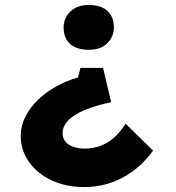

<svg xmlns="http://www.w3.org/2000/svg" viewBox="-20 -565 703 766"><path d="M391.1 -294.3 423.4 -157.1Q397.2 -151.9 370.1 -144.1Q342.9 -136.2 317.8 -125.9Q292.7 -115.6 272.8 -101.9Q252.9 -88.3 241.3 -71.1Q229.7 -53.9 229.7 -33Q229.7 -12.8 241.9 0.9Q254.2 14.6 273.9 21.2Q293.6 27.8 317.2 27.8Q366.9 27.8 407.5 4.1Q448.1 -19.6 481.2 -71.5L590.7 36Q541.4 104.4 470.5 142.9Q399.6 181.3 316.2 181.3Q243.3 181.3 186 154.5Q128.6 127.6 95.7 81.2Q62.7 34.7 62.7 -23Q62.7 -61.6 80.4 -97.9Q98.2 -134.2 129.8 -165.1Q161.3 -196.1 202.6 -219.3Q243.8 -242.5 291.4 -256L300.9 -294.3ZM434.3 -455.6Q434.3 -418.3 407.9 -392.3Q381.5 -366.3 334 -366.3Q285 -366.3 259.4 -390Q233.8 -413.8 233.8 -455.6Q233.8 -493 260.7 -519Q287.6 -545 334 -545Q383.1 -545 408.7 -521.3Q434.3 -497.5 434.3 -455.6Z"/></svg>

Font: Lexend Exa
Style: Regular
Weight: 400
Designer: Bonnie Shaver-Troup, Thomas Jockin
Foundry: Lexend
Version: Version 1.007